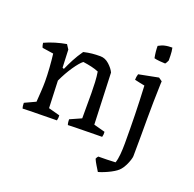

<svg xmlns="http://www.w3.org/2000/svg" viewBox="-148 -815 1193 1180"><g transform="rotate(20 448.0 -225.5)"><path d="M45 4Q42 -5 41 -14Q40 -23 40 -32L111 -65Q113 -94 115.5 -131.5Q118 -169 118 -200Q118 -238 114.5 -289Q111 -340 106 -378L33 -389Q29 -397 27.5 -404.5Q26 -412 25 -419Q57 -434 94 -445Q131 -456 166 -462L185 -433L190 -316L200 -312Q214 -344 232 -378.5Q250 -413 276 -450Q306 -457 330.5 -459.5Q355 -462 385 -462Q416 -462 442.5 -438Q469 -414 480 -390Q483 -306 486.5 -222Q490 -138 493 -54L567 -34Q569 -17 564 0Q551 0 520.5 0.5Q490 1 454 1.5Q418 2 387 2.5Q356 3 341 4Q338 -5 337 -14Q336 -23 336 -32L410 -65V-230Q410 -263 408 -301Q406 -339 401 -368Q380 -377 353.5 -383Q327 -389 298 -393Q277 -377 246.5 -332.5Q216 -288 190 -232L197 -54L271 -34Q273 -17 268 0Q255 0 224.5 0.5Q194 1 158 1.5Q122 2 91 2.5Q60 3 45 4ZM613 212Q602 194 591 176Q580 158 572 140Q574 135 576.5 130.5Q579 126 583 122Q640 122 695 119Q703 96 706 61.5Q709 27 709 -10Q709 -111 707 -198Q705 -285 700 -385Q684 -388 667.5 -391.5Q651 -395 634 -399Q634 -418 640 -437L768 -462L791 -446L790 -427Q788 -364 787 -309Q786 -254 786 -200.5Q786 -147 786 -87.5Q786 -28 785 46Q785 54 779.5 71.5Q774 89 764.5 108.5Q755 128 743 142Q728 161 689.5 181Q651 201 613 212ZM701 -564Q697 -584 695 -603.5Q693 -623 693 -642Q703 -647 712.5 -651.5Q722 -656 732 -658Q745 -661 757 -662Q769 -663 782 -663Q787 -640 787.5 -614Q788 -588 788 -581Q788 -579 781.5 -567.5Q775 -556 773 -556Q763 -556 739 -558Q715 -560 701 -564Z"/></g></svg>

Font: Labrada
Style: Regular
Weight: 400
Designer: Mercedes Jáuregui
Foundry: Omnibus-Type Team
Version: Version 1.000; ttfautohint (v1.8.4.7-5d5b)